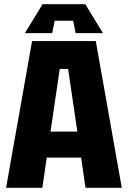

<svg xmlns="http://www.w3.org/2000/svg" viewBox="-20 -896 610 916"><path d="M9 0 133 -700H437L561 0H388L367 -144H203L182 0ZM221 -268H349L305 -567H265ZM229 -738H99L183 -876H387L471 -738H341L329 -797H241Z"/></svg>

Font: Tektur SemiCondensed
Style: Bold
Weight: 700
Width: 4
Designer: Adam Jagosz
Foundry: Adam Jagosz
Version: Version 1.005;gftools[0.9.30]